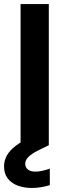

<svg xmlns="http://www.w3.org/2000/svg" viewBox="-34 -720 330 952"><path d="M68 0V-700H208V0ZM123 212Q86 212 54.5 200.5Q23 189 4.5 165Q-14 141 -14 105Q-14 77 -0.5 52Q13 27 44.5 2.5Q76 -22 132 -46L177 -65L208 0L157 25Q121 43 106 59Q91 75 91 92Q91 110 104.5 120.5Q118 131 141 131Q156 131 175 127Q194 123 213 116V198Q194 204 171 208Q148 212 123 212Z"/></svg>

Font: DM Sans 16pt ExtraBold
Style: Regular
Weight: 800
Version: Version 4.004;gftools[0.9.30]